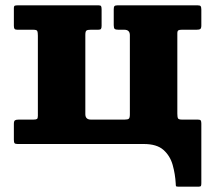

<svg xmlns="http://www.w3.org/2000/svg" viewBox="-20 -540 798 720"><path d="M467 -408Q467 -428.5 446 -428.5H424Q414 -428.5 410.2 -431.5Q406.5 -434.5 406.5 -445.5V-505Q406.5 -514 409.2 -517Q412 -520 420.5 -520H721Q730 -520 732.5 -516.8Q735 -513.5 735 -504V-444.5Q735 -434 731 -431.2Q727 -428.5 717 -428.5H662Q652.5 -428.5 648.8 -426.2Q645 -424 645 -414.5V-114Q645 -101 647.5 -96.2Q650 -91.5 663 -91.5H722Q730.5 -91.5 732.8 -88.2Q735 -85 735 -76.5V146.5Q735 153 733.8 156.5Q732.5 160 725.5 160H648.5Q641 160 640 157.8Q639 155.5 639 148.5Q637 112.5 627.5 78.5Q618 44.5 593 22.2Q568 0 519 0H46Q37 0 34.5 -3.2Q32 -6.5 32 -16V-75.5Q32 -86 36.2 -88.8Q40.5 -91.5 50 -91.5H105Q115 -91.5 118.5 -93.8Q122 -96 122 -105.5V-406Q122 -419 119.8 -423.8Q117.5 -428.5 104 -428.5H45Q37 -428.5 34.5 -431.8Q32 -435 32 -443.5V-509Q32 -517.5 35.8 -518.8Q39.5 -520 47.5 -520H350Q357.5 -520 359.2 -516.5Q361 -513 361 -504.5V-443Q361 -434.5 358.5 -431.5Q356 -428.5 348.5 -428.5H320Q308 -428.5 304 -425.2Q300 -422 300 -409V-112Q300 -91.5 321 -91.5H447Q459 -91.5 463 -94.8Q467 -98 467 -111Z"/></svg>

Font: Besley* Heavy
Style: Regular
Weight: 800
Designer: Owen Earl
Foundry: indestructible type*
Version: Version 3.000; ttfautohint (v1.8.3)